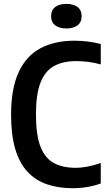

<svg xmlns="http://www.w3.org/2000/svg" viewBox="-20 -959 552 988"><path d="M354 9.5Q280 9.5 221.2 -10.8Q162.5 -31 121.2 -75.5Q80 -120 58.5 -192.2Q37 -264.5 37 -368.5Q37 -503.5 76 -587.5Q115 -671.5 187.8 -710.5Q260.5 -749.5 363.5 -749.5Q397.5 -749.5 432.2 -745.2Q467 -741 498.5 -732.5V-627.5Q466 -636.5 435 -640.5Q404 -644.5 371.5 -644.5Q304 -644.5 258 -619.2Q212 -594 188.5 -534Q165 -474 165 -370.5Q165 -264 188.5 -204Q212 -144 257.5 -119.8Q303 -95.5 369.5 -95.5Q399.5 -95.5 431.2 -101.8Q463 -108 498.5 -120V-15Q470 -4 431.8 2.8Q393.5 9.5 354 9.5ZM321.5 -812.5Q285.5 -812.5 264.2 -828.5Q243 -844.5 243 -875.5Q243 -907 264.2 -923Q285.5 -939 321.5 -939Q357.5 -939 378.8 -923Q400 -907 400 -875.5Q400 -844.5 378.8 -828.5Q357.5 -812.5 321.5 -812.5Z"/></svg>

Font: Encode Sans SC Condensed SemiBold
Style: Regular
Weight: 600
Width: 3
Designer: Multiple Designers
Foundry: Impallari Type
Version: Version 3.002